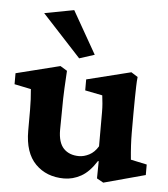

<svg xmlns="http://www.w3.org/2000/svg" viewBox="-50 -706 667 764"><g transform="rotate(5 283.5 -324.0)"><path d="M492.2 -87.9 556.6 -74.2V-32.2L390.6 12.7L364.3 -2L365.2 -70.3L362.3 -71.3Q334 -26.4 301.3 -8.3Q268.6 9.8 233.4 9.8Q163.1 9.8 119.1 -34.7Q75.2 -79.1 75.2 -167V-250Q75.2 -271.5 74.2 -292Q73.2 -312.5 71.3 -333L4.9 -346.7V-390.6L180.7 -434.6L208 -418Q206.1 -388.7 204.1 -347.7Q202.1 -306.6 202.1 -263.7L201.2 -181.6Q201.2 -130.9 223.6 -107.4Q246.1 -84 285.2 -84Q304.7 -84 325.7 -94.7Q346.7 -105.5 361.3 -129.9V-224.6Q361.3 -248 361.3 -266.1Q361.3 -284.2 359.9 -300.3Q358.4 -316.4 356.4 -333L287.1 -346.7V-390.6L463.9 -434.6L490.2 -418Q488.3 -401.4 487.8 -380.9Q487.3 -360.4 486.8 -333.5Q486.3 -306.6 486.3 -272.5V-194.3Q486.3 -170.9 487.8 -144Q489.3 -117.2 492.2 -87.9ZM252 -471.7 97.7 -638.7 215.8 -661.1 312.5 -491.2Z"/></g></svg>

Font: Crimson Pro
Style: Bold
Weight: 700
Designer: Jacques Le Bailly
Foundry: Baron von Fonthausen
Version: Version 1.003